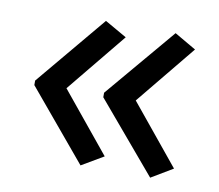

<svg xmlns="http://www.w3.org/2000/svg" viewBox="-55 -535 620 543"><g transform="rotate(10 254.5 -263.5)"><path d="M40 -270V-257L208 -56L271 -93L131 -264L271 -435L208 -471ZM238 -270V-257L408 -56L470 -93L330 -264L470 -435L408 -471Z"/></g></svg>

Font: Noto Sans Mahajani
Style: Regular
Weight: 400
Designer: Monotype Design Team
Foundry: Monotype Imaging Inc.
Version: Version 2.003